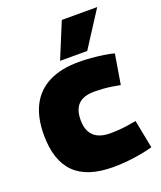

<svg xmlns="http://www.w3.org/2000/svg" viewBox="-146 -882 825 984"><g transform="rotate(-20 266.5 -389.5)"><path d="M22 -266Q22 -362 55.5 -426.5Q89 -491 155 -524Q221 -557 317 -557Q351 -557 385.5 -554Q420 -551 451 -546.5Q482 -542 507 -535L480 -372Q455 -377 431 -380.5Q407 -384 384 -385.5Q361 -387 339 -387Q301 -387 275.5 -374.5Q250 -362 237.5 -337Q225 -312 225 -273Q225 -234 239 -208.5Q253 -183 279.5 -170.5Q306 -158 344 -158Q368 -158 390.5 -159.5Q413 -161 437 -164.5Q461 -168 488 -173L518 -19Q473 -6 414.5 2Q356 10 300 10Q159 10 90.5 -58.5Q22 -127 22 -266ZM230 -595 310 -789H503L378 -595Z"/></g></svg>

Font: Georama ExtraCondensed Thin ExtraBold
Style: Regular
Weight: 800
Version: Version 1.001